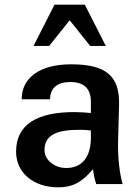

<svg xmlns="http://www.w3.org/2000/svg" viewBox="-20 -790 595 824"><path d="M370 -199C370 -116 332 -69 264 -69C214 -69 171 -103 171 -146C171 -213 227 -233 323 -233C340 -233 354 -232 370 -230ZM49 -139C49 -49 123 14 230 14C290 14 332 -7 379 -64C382 -42 385 -25 393 0H506C496 -37 484 -102 487 -195L491 -340C494 -465 434 -514 285 -514C152 -514 73 -457 73 -364H195C195 -412 226 -438 282 -438C340 -438 370 -410 370 -354V-305C347 -307 325 -309 300 -309C140 -309 49 -257 49 -139ZM191 -593 279 -703 367 -593H434L344 -770H214L124 -593Z"/></svg>

Font: Perun SemiBold
Style: Regular
Weight: 600
Foundry: Copyright (c) Stefan Peev, Context Ltd, 2016
Version: Version 1.089